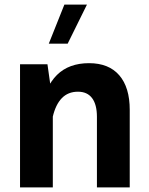

<svg xmlns="http://www.w3.org/2000/svg" viewBox="-20 -811 647 831"><path d="M258.6 -791 191.1 -621.9H272.8L356.3 -791ZM208.6 0V-368.7L185.4 -532.8H66.7V0ZM541.5 -335.5Q541.5 -432.8 496.2 -485.2Q451 -537.6 365.4 -537.6Q278.2 -537.6 226.6 -486.7Q175.1 -435.8 152.4 -328L208.3 -305.1Q220.6 -358.4 247.7 -386.3Q274.7 -414.1 317.4 -414.1Q357.7 -414.1 378.6 -386.3Q399.5 -358.5 399.5 -305.2V0H541.5Z"/></svg>

Font: Estedad-FD VF
Style: Regular
Weight: 100
Designer: Amin Abedi
Version: Version 7.3